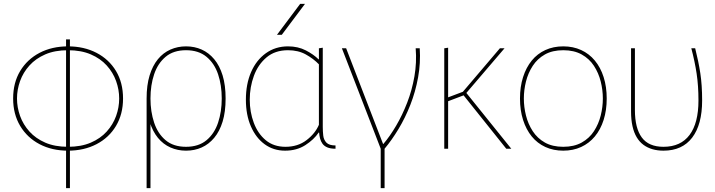

<svg xmlns="http://www.w3.org/2000/svg" viewBox="-20 -770 3700 994"><path d="M332 10Q249 10 185 -23.5Q121 -57 84.5 -118Q48 -179 48 -260Q48 -342 84.5 -402.5Q121 -463 185 -496.5Q249 -530 332 -530Q415 -530 479.5 -496.5Q544 -463 580.5 -402.5Q617 -342 617 -260Q617 -179 580.5 -118Q544 -57 479.5 -23.5Q415 10 332 10ZM332 -10Q400 -10 450 -31.5Q500 -53 532.5 -89Q565 -125 581 -169.5Q597 -214 597 -260Q597 -306 581 -350.5Q565 -395 532.5 -431Q500 -467 450 -488.5Q400 -510 332 -510Q264 -510 214.5 -488.5Q165 -467 132.5 -431Q100 -395 84 -350.5Q68 -306 68 -260Q68 -214 84 -169.5Q100 -125 132.5 -89Q165 -53 214.5 -31.5Q264 -10 332 -10ZM322 204V-566H342V204Z M943 10Q900 10 862.5 -6.5Q825 -23 797.5 -56.5Q770 -90 754.5 -140.5Q739 -191 739 -260Q739 -329 754.5 -379.5Q770 -430 797.5 -463.5Q825 -497 862.5 -513.5Q900 -530 943 -530Q987 -530 1024 -513.5Q1061 -497 1089 -463.5Q1117 -430 1132.5 -379.5Q1148 -329 1148 -260Q1148 -191 1132.5 -140.5Q1117 -90 1089 -56.5Q1061 -23 1024 -6.5Q987 10 943 10ZM739 204V-260H759V204ZM943 -10Q1008 -10 1049 -44Q1090 -78 1109 -135Q1128 -192 1128 -260Q1128 -329 1109 -385.5Q1090 -442 1049 -476Q1008 -510 943 -510Q878 -510 837.5 -476Q797 -442 778 -385.5Q759 -329 759 -260Q759 -192 778 -135Q797 -78 837.5 -44Q878 -10 943 -10Z M1456 10Q1396 10 1350.5 -23Q1305 -56 1279 -115.5Q1253 -175 1253 -254Q1253 -335 1280 -397Q1307 -459 1356.5 -494.5Q1406 -530 1471 -530Q1523 -530 1563.5 -509Q1604 -488 1629 -463H1631V-520L1651 -523V-113Q1651 -90 1653.5 -68Q1656 -46 1670 -31.5Q1684 -17 1717 -17V0Q1691 0 1674.5 -7Q1658 -14 1649.5 -26Q1641 -38 1637 -53Q1633 -68 1632 -84H1630Q1605 -47 1560.5 -18.5Q1516 10 1456 10ZM1458 -10Q1522 -10 1567 -44.5Q1612 -79 1631 -124V-437Q1603 -466 1563.5 -488Q1524 -510 1471 -510Q1404 -510 1360 -473Q1316 -436 1294.5 -377.5Q1273 -319 1273 -254Q1273 -190 1294 -134Q1315 -78 1356 -44Q1397 -10 1458 -10ZM1414 -590 1534 -750H1559L1439 -590Z M1750 -520H1772L1963 -25H1965Q1999 -65 2031 -119.5Q2063 -174 2088 -238.5Q2113 -303 2125.5 -374.5Q2138 -446 2132 -520H2153Q2158 -444 2144.5 -369.5Q2131 -295 2104.5 -227.5Q2078 -160 2043 -102Q2008 -44 1971 0H1951ZM1951 204V-16H1971V204Z M2280 -520 2300 -523V-266L2382 -297L2368 -285L2568 -520H2592L2386 -279L2387 -298L2627 0H2601L2374 -284L2387 -279L2300 -246V0H2280Z M2896 10Q2845 10 2803.5 -9Q2762 -28 2733 -63.5Q2704 -99 2688 -149Q2672 -199 2672 -260Q2672 -321 2688 -371Q2704 -421 2733 -456.5Q2762 -492 2803.5 -511Q2845 -530 2896 -530Q2947 -530 2988.5 -511Q3030 -492 3059.5 -456.5Q3089 -421 3105 -371Q3121 -321 3121 -260Q3121 -199 3105 -149Q3089 -99 3059.5 -63.5Q3030 -28 2988.5 -9Q2947 10 2896 10ZM2896 -10Q2952 -10 2991.5 -32Q3031 -54 3055 -91Q3079 -128 3090 -172Q3101 -216 3101 -260Q3101 -304 3090 -348Q3079 -392 3055 -429Q3031 -466 2991.5 -488Q2952 -510 2896 -510Q2840 -510 2801 -488Q2762 -466 2738 -429Q2714 -392 2703 -348Q2692 -304 2692 -260Q2692 -216 2703 -172Q2714 -128 2738 -91Q2762 -54 2801 -32Q2840 -10 2896 -10Z M3415 10Q3512 10 3563.5 -57.5Q3615 -125 3615 -250Q3615 -330 3605.5 -391.5Q3596 -453 3579 -520H3559Q3577 -452 3586.5 -389Q3596 -326 3596 -250Q3596 -133 3550 -71.5Q3504 -10 3415 -10Q3338 -10 3302.5 -58.5Q3267 -107 3267 -200V-520H3247V-193Q3247 -150 3254.5 -116.5Q3262 -83 3276.5 -59Q3291 -35 3311.5 -20Q3332 -5 3358 2.5Q3384 10 3415 10Z"/></svg>

Font: Murecho Thin
Style: Regular
Weight: 100
Designer: Neil Summerour
Foundry: Positype
Version: Version 1.010